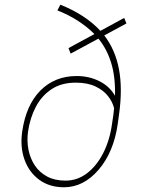

<svg xmlns="http://www.w3.org/2000/svg" viewBox="-20 -790 602 820"><path d="M425.3 -638.7Q472.2 -578.1 488 -494.9Q503.9 -411.6 488.3 -300.3L482.9 -261.2Q465.8 -140.6 401.4 -65.4Q336.9 9.8 253.4 9.8Q191.4 9.8 147.9 -22Q104.5 -53.7 85 -107.4Q65.4 -161.1 74.7 -227.1Q90.8 -340.8 152.3 -403.1Q213.9 -465.3 307.6 -465.3Q359.9 -465.3 403.8 -443.6Q447.8 -421.9 471.2 -380.9Q473.1 -462.4 454.6 -522.2Q436 -582 400.4 -625L281.7 -561L272.5 -584.5L383.3 -644.5Q318.4 -709 225.1 -745.6L237.8 -770Q345.7 -726.6 408.7 -658.2L510.3 -713.4L520 -689.9ZM458.5 -261.2 464.4 -301.3Q466.3 -315.4 467.3 -328.1Q460.4 -355.5 440.9 -380.1Q421.4 -404.8 387.5 -420.9Q353.5 -437 303.2 -437Q242.2 -437 200 -408.9Q157.7 -380.9 132.8 -333.3Q107.9 -285.6 99.6 -227.1Q94.2 -188 101.6 -150.6Q108.9 -113.3 128.7 -83.5Q148.4 -53.7 181.2 -36.1Q213.9 -18.6 259.8 -18.6Q310.1 -18.6 351.3 -49.8Q392.6 -81.1 420.7 -136Q448.7 -190.9 458.5 -261.2Z"/></svg>

Font: Robert Sans Thin
Style: Italic
Weight: 100
Italic angle: -8°
Designer: Christian Robertson (extended by Adam Twardoch)
Foundry: Google
Version: Version 12.135;April 2, 2019;FontCreator 11.5.0.2425 64-bit;